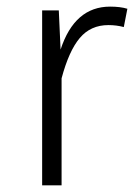

<svg xmlns="http://www.w3.org/2000/svg" viewBox="-20 -554 413 574"><path d="M309.1 -534.2Q339.8 -534.2 360.8 -527.8L350.1 -473.1Q328.1 -479 304.2 -479Q251 -479 218.5 -440.4Q186 -401.9 164.1 -319.8V0H106V-522.9H155.8L161.1 -405.8Q203.1 -534.2 309.1 -534.2Z"/></svg>

Font: FiraSans-Light
Style: Regular
Weight: 300
Designer: Carrois Corporate & Edenspiekermann AG
Foundry: Carrois Corporate GbR & Edenspiekermann AG
Version: Version 3.106;PS 003.106;hotconv 1.0.70;makeotf.lib2.5.58329